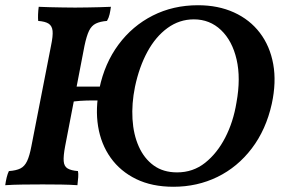

<svg xmlns="http://www.w3.org/2000/svg" viewBox="-26 -705 1079 734"><path d="M398 -679Q396 -664 393 -650.5Q390 -637 383 -625Q357 -623 340.5 -615Q324 -607 314.5 -587.5Q305 -568 297 -530L223 -146Q216 -109 217.5 -89Q219 -69 232.5 -61Q246 -53 272 -51Q274 -42 273 -27.5Q272 -13 270 3Q242 1 207.5 0.5Q173 0 137 0Q100 0 61.5 0.5Q23 1 -6 3Q-4 -12 -0.5 -26.5Q3 -41 8 -51Q36 -53 52 -61Q68 -69 77.5 -89Q87 -109 94 -146L169 -530Q177 -568 175 -587Q173 -606 160 -614.5Q147 -623 120 -625Q119 -635 119.5 -649.5Q120 -664 122 -679Q140 -678 164 -677.5Q188 -677 213.5 -676.5Q239 -676 261 -676Q284 -676 308 -676.5Q332 -677 355 -677.5Q378 -678 398 -679ZM378 -374 368 -321Q352 -321 328 -321Q304 -321 280.5 -319.5Q257 -318 240 -314L252 -374ZM731 -685Q808 -685 868.5 -657.5Q929 -630 967.5 -579.5Q1006 -529 1018.5 -460Q1031 -391 1013 -308Q991 -209 936.5 -137.5Q882 -66 805 -28.5Q728 9 637 9Q555 9 494.5 -20.5Q434 -50 397 -102Q360 -154 349 -222Q338 -290 354 -367Q374 -463 427 -534.5Q480 -606 558 -645.5Q636 -685 731 -685ZM715 -631Q660 -631 614.5 -598Q569 -565 537.5 -507Q506 -449 490 -373Q477 -309 480.5 -250Q484 -191 504.5 -145Q525 -99 561.5 -72.5Q598 -46 651 -46Q712 -46 758 -82.5Q804 -119 835 -179Q866 -239 878 -313Q895 -406 878.5 -477.5Q862 -549 819 -590Q776 -631 715 -631Z"/></svg>

Font: Vollkorn SemiBold
Style: Italic
Weight: 600
Italic angle: -11°
Designer: Friedrich Althausen
Foundry: Friedrich Althausen
Version: Version 5.000